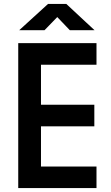

<svg xmlns="http://www.w3.org/2000/svg" viewBox="-20 -959 568 979"><path d="M73 -739H472V-629H189V-425H461V-315H189V-110H472V0H73ZM225 -939H318L462 -805H336L272 -872L207 -805H78Z"/></svg>

Font: Involve SemiBold
Style: Regular
Weight: 600
Designer: Stefan Peev
Foundry: Context Ltd.
Version: Version 1.001